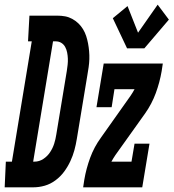

<svg xmlns="http://www.w3.org/2000/svg" viewBox="-79 -802 743 822"><path d="M-59 0 -54 -110H-28L57 -625H41L47 -735H166Q184 -735 200 -732Q216 -729 230.5 -721Q245 -713 256.5 -702Q268 -691 276.5 -677Q285 -663 290 -647.5Q295 -632 298 -616Q301 -600 302.5 -583Q304 -566 303.5 -549Q303 -532 300.5 -514.5Q298 -497 295 -480L250 -208Q246 -183 239.5 -159Q233 -135 222 -111.5Q211 -88 195.5 -67Q180 -46 158.5 -30Q137 -14 112.5 -7Q88 0 63 0ZM69 -110Q89 -110 106.5 -121.5Q124 -133 135.5 -150.5Q147 -168 153 -187Q159 -206 162 -226L207 -498Q209 -511 210.5 -524.5Q212 -538 211.5 -551Q211 -564 208.5 -577Q206 -590 200 -601Q194 -612 183.5 -618.5Q173 -625 159 -625H148L63 -110ZM465 -595 404 -724 467 -776 512 -662 596 -782 644 -718 539 -595ZM277 0 282 -33Q290 -80 307 -126.5Q324 -173 354 -214L480 -392Q485 -399 489 -406Q493 -413 497 -420H411L399 -343H334L365 -530H618L613 -497Q605 -450 588 -403.5Q571 -357 542 -316L415 -138Q410 -131 406 -124Q402 -117 398 -110H484L497 -187H561L530 0Z"/></svg>

Font: Iosevka Curly Slab XBdExObl
Style: Regular
Weight: 800
Width: 7
Italic angle: -9°
Monospace: yes
Designer: Belleve Invis
Foundry: Belleve Invis
Version: Version 11.1.0; ttfautohint (v1.8.3)